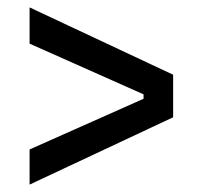

<svg xmlns="http://www.w3.org/2000/svg" viewBox="-20 -584 548 519"><path d="M60 -85V-180L368 -317V-329L60 -466V-564L448 -382V-267Z"/></svg>

Font: Bricolage Grotesque 20pt
Style: Regular
Weight: 400
Version: Version 1.001;gftools[0.9.33.dev8+g029e19f]